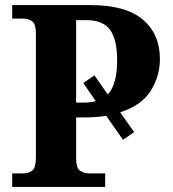

<svg xmlns="http://www.w3.org/2000/svg" viewBox="-20 -734 678 754"><path d="M28 0V-53H70Q92 -53 106.5 -64Q121 -75 121 -118V-600Q121 -640 106 -650.5Q91 -661 70 -661H28V-714H335Q474 -714 541 -657Q608 -600 608 -502Q608 -435 572 -377.5Q536 -320 452 -293L507 -215L463 -185L397 -279Q358 -273 313 -273H279V-113Q279 -73 295 -63Q311 -53 332 -53H393V0ZM303 -331Q334 -331 356 -337L307 -408L351 -438L403 -363Q440 -401 440 -498Q440 -578 412.5 -616.5Q385 -655 318 -655H279V-331Z"/></svg>

Font: NotoSerif-Bold
Style: Regular
Weight: 700
Designer: Monotype Design Team
Foundry: Monotype Imaging Inc.
Version: Version 2.007; ttfautohint (v1.8) -l 8 -r 50 -G 200 -x 14 -D